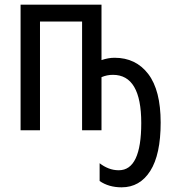

<svg xmlns="http://www.w3.org/2000/svg" viewBox="-20 -557 739 821"><path d="M414 -537V-300Q443 -310 470 -310Q561 -310 614 -240.5Q667 -171 667 -33Q667 104 622.5 174Q578 244 500 244Q445 244 406 217V141Q424 155 444.5 163Q465 171 488 171Q584 171 584 -31Q584 -237 463 -237Q437 -237 414 -227V0H331V-465H151V0H68V-537Z"/></svg>

Font: Avrile Sans Condensed
Style: Regular
Weight: 400
Width: 3
Designer: Monotype Design Team
Foundry: Monotype Imaging Inc.
Version: Version 2.001;September 10, 2019;FontCreator 11.5.0.2425 64-